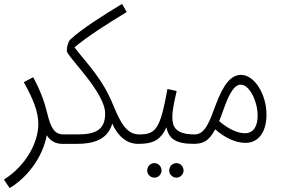

<svg xmlns="http://www.w3.org/2000/svg" viewBox="-39 -727 1428 977"><path d="M10 230C98 178 178 75 199 -39C217 -10 243 5 278 5C305 5 313 -6 313 -20C313 -34 306 -43 285 -43C240 -43 220 -72 201 -152C188 -206 168 -263 130 -334L82 -309C130 -223 156 -159 156 -95C156 -5 96 114 -19 187Z M278 5H355C434 5 510 -16 532 -98C563 -30 608 5 664 5C690 5 699 -5 699 -20C699 -36 690 -43 671 -43C611 -43 579 -89 538 -190C483 -327 407 -399 340 -486C401 -538 507 -606 606 -666L582 -707C487 -650 374 -578 319 -526C308 -515 301 -491 301 -468C301 -440 496 -259 496 -149C496 -70 452 -43 357 -43H285Z M664 5C733 5 775 -8 808 -79C819 -23 854 5 945 5C972 5 980 -6 980 -20C980 -34 973 -43 952 -43C855 -43 838 -81 838 -131C838 -169 848 -210 860 -264L813 -274C777 -75 756 -43 671 -43ZM859 177C879 177 895 160 895 141C895 120 879 103 859 103C838 103 822 120 822 141C822 160 838 177 859 177ZM747 177C767 177 783 160 783 141C783 120 767 103 747 103C726 103 710 120 710 141C710 160 726 177 747 177Z M945 5C993 5 1023 -7 1056 -69C1107 -24 1162 0 1210 0C1278 0 1317 -58 1317 -143C1317 -249 1255 -346 1188 -346C1137 -346 1098 -300 1057 -189C1027 -107 1004 -43 952 -43ZM1097 -166C1132 -266 1158 -296 1186 -296C1232 -296 1272 -209 1272 -139C1272 -89 1254 -49 1207 -49C1167 -49 1118 -74 1076 -111C1083 -127 1090 -145 1097 -166Z"/></svg>

Font: Noto Sans Arabic UI XCn Lt
Style: Regular
Weight: 300
Width: 2
Designer: Monotype Design Team, Nadine Chahine and Nizar Qandah
Foundry: Monotype Imaging Inc.
Version: Version 2.010